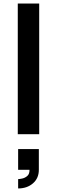

<svg xmlns="http://www.w3.org/2000/svg" viewBox="-20 -755 320 1080"><path d="M82 305V252.5Q89.5 252.5 105 249.2Q120.5 246 133.5 234.8Q146.5 223.5 146 200H82V83.5H198.5V200Q198.5 247.5 165.5 276.2Q132.5 305 82 305ZM80 0V-735H200.5V0Z"/></svg>

Font: Manrope ExtraLight
Style: Bold
Weight: 700
Version: Version 4.504